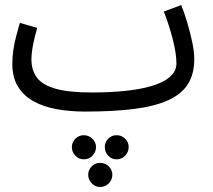

<svg xmlns="http://www.w3.org/2000/svg" viewBox="-20 -423 846 764"><path d="M319 21 345 -55Q414 -55 475 -61Q536 -67 582.5 -80.5Q629 -94 655.5 -116.5Q682 -139 682 -171Q682 -209 668 -264.5Q654 -320 632 -377L701 -403Q714 -371 725.5 -332Q737 -293 745 -255Q753 -217 753 -187Q753 -128 727.5 -88Q702 -48 649 -24Q596 0 514 10.5Q432 21 319 21ZM319 21Q259 21 206 11.5Q153 2 113.5 -20Q74 -42 51.5 -78.5Q29 -115 29 -169Q29 -196 33 -224Q37 -252 44.5 -279.5Q52 -307 59 -332L128 -312Q124 -299 118.5 -276.5Q113 -254 109 -230.5Q105 -207 105 -187Q105 -145 126 -115.5Q147 -86 199.5 -70.5Q252 -55 345 -55L365 -11ZM378 321Q359 321 345 306.5Q331 292 331 272Q331 253 345 239Q359 225 378 225Q399 225 413 239Q427 253 427 272Q427 292 413 306.5Q399 321 378 321ZM444 211Q424 211 410.5 196.5Q397 182 397 162Q397 143 410.5 129Q424 115 444 115Q464 115 478 129Q492 143 492 162Q492 182 478 196.5Q464 211 444 211ZM313 211Q294 211 280 196.5Q266 182 266 162Q266 143 280 129Q294 115 313 115Q333 115 347.5 129Q362 143 362 162Q362 182 348 196.5Q334 211 313 211Z"/></svg>

Font: Noto Sans Arabic Condensed
Style: Regular
Weight: 400
Width: 3
Designer: Monotype Design Team, Nadine Chahine, Nizar Qandah and Khaled Hosny
Foundry: Monotype Imaging Inc.
Version: Version 2.012